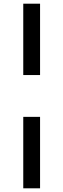

<svg xmlns="http://www.w3.org/2000/svg" viewBox="-20 -785 342 1040"><path d="M197 -378.5H106V-765H197ZM106 235V-152H197V235Z"/></svg>

Font: Newsreader 7pt Medium
Style: Regular
Weight: 500
Designer: Hugues Gentile
Foundry: Production Type
Version: Version 1.003